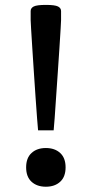

<svg xmlns="http://www.w3.org/2000/svg" viewBox="-20 -736 365 764"><path d="M223 -692V-655.5Q223 -650.5 221.2 -620.5Q219.5 -590.5 216.5 -545Q213.5 -499.5 210 -448.2Q206.5 -397 203.2 -349Q200 -301 197.5 -265.8Q195 -230.5 193.5 -217.5H131.5Q130 -230.5 127.5 -265.8Q125 -301 121.5 -349Q118 -397 114.8 -448.2Q111.5 -499.5 108.5 -545Q105.5 -590.5 103.8 -620.5Q102 -650.5 102 -655.5V-692Q102 -704 114.2 -710.2Q126.5 -716.5 162.5 -716.5Q198.5 -716.5 210.8 -710.2Q223 -704 223 -692ZM162.5 -147Q198 -147 219.5 -127.2Q241 -107.5 241 -70Q241 -32.5 219.5 -12.8Q198 7 162.5 7Q127 7 105.5 -12.8Q84 -32.5 84 -70Q84 -107.5 105.5 -127.2Q127 -147 162.5 -147Z"/></svg>

Font: Newsreader Caption
Style: Regular
Weight: 400
Designer: Hugues Gentile
Foundry: Production Type
Version: Version 1.001